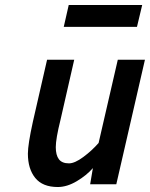

<svg xmlns="http://www.w3.org/2000/svg" viewBox="-20 -740 602 771"><path d="M92 -123Q92 -160 112 -251L169 -500H278L223 -259Q204 -183 204 -149Q204 -117 216.5 -100.5Q229 -84 257 -84Q280 -84 314.5 -109.5Q349 -135 376 -166L453 -500H562L447 0H342L353 -65Q328 -36 288.5 -12.5Q249 11 212 11Q151 11 121.5 -25.5Q92 -62 92 -123ZM256 -720H551L530 -632H236Z"/></svg>

Font: Cairo SemiBold
Style: Italic
Weight: 600
Italic angle: -13°
Designer: Mohamed Gaber, Accademia di Belle Arti di Urbino and others
Foundry: Kief Type Foundry, Accademia di Belle Arti di Urbino and others
Version: Version 3.011